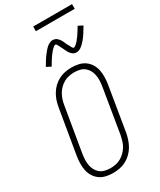

<svg xmlns="http://www.w3.org/2000/svg" viewBox="-271 -1192 1067 1284"><g transform="rotate(-30 262.5 -550.0)"><path d="M199 8Q172 8 145.5 2Q119 -4 98.5 -18.5Q78 -33 64 -55Q50 -77 44.5 -102.5Q39 -128 39.5 -155.5Q40 -183 44 -210L102 -555Q106 -580 114 -604Q122 -628 135.5 -650.5Q149 -673 168.5 -691.5Q188 -710 211.5 -722Q235 -734 260 -738.5Q285 -743 310 -743Q337 -743 363.5 -737Q390 -731 410.5 -716.5Q431 -702 445 -680Q459 -658 464.5 -632.5Q470 -607 469.5 -579.5Q469 -552 465 -525L408 -180Q403 -155 395 -131Q387 -107 373.5 -84.5Q360 -62 340.5 -43.5Q321 -25 297.5 -13Q274 -1 249 3.5Q224 8 199 8ZM201 -29Q221 -29 241 -33Q261 -37 280 -47.5Q299 -58 314.5 -73.5Q330 -89 341 -107.5Q352 -126 358 -146Q364 -166 368 -186L425 -531Q428 -552 429 -573.5Q430 -595 426 -615.5Q422 -636 412.5 -653.5Q403 -671 387.5 -683.5Q372 -696 351.5 -701Q331 -706 309 -706Q289 -706 268.5 -702Q248 -698 229 -687.5Q210 -677 194.5 -661.5Q179 -646 168.5 -627.5Q158 -609 151.5 -589Q145 -569 142 -549L84 -204Q81 -183 80 -161.5Q79 -140 83 -119.5Q87 -99 96.5 -81.5Q106 -64 121.5 -51.5Q137 -39 158 -34Q179 -29 201 -29ZM391 -813Q385 -813 379 -814.5Q373 -816 368 -818.5Q363 -821 358.5 -825Q354 -829 350.5 -833Q347 -837 343.5 -842Q340 -847 337.5 -852Q335 -857 332.5 -862Q330 -867 327.5 -872Q325 -877 322.5 -882.5Q320 -888 317 -893.5Q314 -899 311.5 -904.5Q309 -910 306.5 -914Q304 -918 301 -923.5Q298 -929 292 -929Q288 -929 284 -926.5Q280 -924 277 -921.5Q274 -919 270 -915.5Q266 -912 261.5 -907Q257 -902 256 -901Q255 -900 253 -897Q251 -894 248.5 -891Q246 -888 243.5 -885Q241 -882 238.5 -878.5Q236 -875 233.5 -871Q231 -867 228 -863Q225 -859 222.5 -854.5Q220 -850 216.5 -845Q213 -840 210.5 -835Q208 -830 204.5 -825Q201 -820 198 -814L163 -832Q170 -844 176 -853.5Q182 -863 187.5 -872Q193 -881 198.5 -889Q204 -897 209.5 -904Q215 -911 220 -917Q225 -923 229.5 -928.5Q234 -934 242 -941.5Q250 -949 257.5 -953.5Q265 -958 274 -961.5Q283 -965 292 -965Q298 -965 303.5 -963.5Q309 -962 314.5 -959.5Q320 -957 324 -953Q328 -949 332 -945Q336 -941 339 -936.5Q342 -932 345 -927Q348 -922 350.5 -916.5Q353 -911 355 -906Q357 -901 359.5 -895.5Q362 -890 365.5 -884.5Q369 -879 371.5 -874Q374 -869 376 -864.5Q378 -860 381.5 -855Q385 -850 391 -850Q395 -850 399 -852.5Q403 -855 405.5 -857.5Q408 -860 412.5 -863.5Q417 -867 421 -871.5Q425 -876 426.5 -877.5Q428 -879 429.5 -881.5Q431 -884 433.5 -887Q436 -890 439 -893.5Q442 -897 444.5 -900.5Q447 -904 449.5 -907.5Q452 -911 454.5 -915.5Q457 -920 460 -924Q463 -928 466 -933Q469 -938 472 -943Q475 -948 478.5 -953.5Q482 -959 485 -964L520 -946Q513 -935 507 -925Q501 -915 495.5 -906Q490 -897 484.5 -889Q479 -881 473.5 -874Q468 -867 463 -861Q458 -855 453.5 -850Q449 -845 441 -837.5Q433 -830 425.5 -825Q418 -820 409 -816.5Q400 -813 391 -813ZM525 -1072H225V-1108H525Z"/></g></svg>

Font: Iosevka Curly Slab Extralight
Style: Italic
Weight: 200
Italic angle: -9°
Monospace: yes
Designer: Belleve Invis
Foundry: Belleve Invis
Version: Version 22.1.2; ttfautohint (v1.8.4)